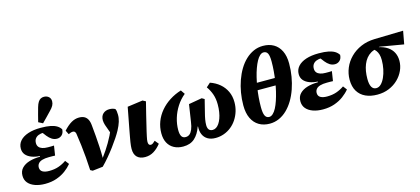

<svg xmlns="http://www.w3.org/2000/svg" viewBox="-63 -1313 4038 1846"><g transform="rotate(-15 1956.0 -390.0)"><path d="M208 16Q152 16 108.5 0.5Q65 -15 40.5 -44Q16 -73 16 -116Q16 -162 44.5 -191.5Q73 -221 120.5 -235Q168 -249 226 -249L227 -256Q181 -258 144.5 -272.5Q108 -287 88 -311.5Q68 -336 68 -372Q68 -416 96.5 -448.5Q125 -481 178 -498.5Q231 -516 304 -516Q363 -516 401.5 -508Q440 -500 464 -485Q488 -470 501 -448Q499 -411 478.5 -392.5Q458 -374 431 -374Q403 -374 380 -388.5Q357 -403 337 -428L292 -487H407L408 -457Q389 -461 368.5 -462.5Q348 -464 321 -464Q291 -464 268.5 -455Q246 -446 234 -428.5Q222 -411 222 -385Q222 -362 234 -347Q246 -332 268.5 -324.5Q291 -317 323 -317Q342 -317 355.5 -317Q369 -317 384 -318L369 -222Q360 -223 343 -223Q326 -223 308 -223Q268 -223 241 -215Q214 -207 201 -190.5Q188 -174 188 -152Q188 -122 211.5 -108Q235 -94 277 -94Q330 -94 371.5 -108.5Q413 -123 449 -148L478 -110Q451 -77 412.5 -48.5Q374 -20 323 -2Q272 16 208 16ZM295 -574Q304 -610 313 -645Q322 -680 332 -714Q341 -745 352.5 -763Q364 -781 378.5 -788.5Q393 -796 411 -796Q439 -796 458 -779.5Q477 -763 477 -735Q477 -712 466 -692Q455 -672 433 -650Q409 -624 386 -601Q363 -578 338 -552Z M659 0Q656 -65 650.5 -129Q645 -193 638 -252.5Q631 -312 623 -362Q622 -376 617.5 -384.5Q613 -393 607 -396.5Q601 -400 592 -400Q583 -400 571.5 -396.5Q560 -393 549 -387L529 -427Q570 -472 607.5 -494Q645 -516 685 -516Q716 -516 737 -505Q758 -494 770.5 -470.5Q783 -447 786 -408Q791 -358 795.5 -304.5Q800 -251 803 -195.5Q806 -140 806 -83L805 -81Q829 -113 849.5 -144Q870 -175 888.5 -206.5Q907 -238 923.5 -271Q940 -304 954 -338Q961 -351 965.5 -364.5Q970 -378 974 -389L952 -262L925 -337Q916 -359 908.5 -383Q901 -407 900 -430Q900 -473 925 -495.5Q950 -518 987 -518Q1008 -518 1022.5 -513.5Q1037 -509 1045 -504Q1050 -495 1052.5 -480.5Q1055 -466 1055 -447Q1056 -414 1045 -378Q1034 -342 1011 -299Q996 -271 971.5 -234Q947 -197 916.5 -156Q886 -115 852 -74.5Q818 -34 784 0L681 12Z M1203 16Q1153 16 1124.5 -11Q1096 -38 1096 -94Q1096 -106 1097.5 -122.5Q1099 -139 1102.5 -161Q1106 -183 1111.5 -212.5Q1117 -242 1124 -280L1165 -495L1318 -516L1348 -500L1316 -372Q1304 -320 1294.5 -282.5Q1285 -245 1279 -218Q1273 -191 1269 -172.5Q1265 -154 1263 -141.5Q1261 -129 1261 -119Q1261 -101 1267.5 -92.5Q1274 -84 1286 -84Q1297 -84 1308 -92Q1319 -100 1331 -112L1362 -74Q1329 -32 1290 -8Q1251 16 1203 16Z M1583 13Q1531 13 1492 -8Q1453 -29 1432 -68.5Q1411 -108 1411 -164Q1411 -225 1432 -280Q1453 -335 1492 -381Q1531 -427 1584 -461Q1637 -495 1699 -514L1727 -473Q1679 -434 1645 -381Q1611 -328 1593.5 -269.5Q1576 -211 1576 -153Q1576 -111 1588.5 -90Q1601 -69 1629 -69Q1652 -69 1668.5 -82.5Q1685 -96 1697 -124.5Q1709 -153 1715 -197L1741 -367L1873 -390L1899 -375L1868 -251Q1858 -213 1853 -183.5Q1848 -154 1848 -128Q1848 -109 1853.5 -95.5Q1859 -82 1870 -75Q1881 -68 1897 -68Q1916 -68 1932.5 -78.5Q1949 -89 1962.5 -109Q1976 -129 1986 -156.5Q1996 -184 2001.5 -218.5Q2007 -253 2007 -293Q2007 -349 1991.5 -394Q1976 -439 1948 -478L1988 -514Q2043 -495 2083 -461Q2123 -427 2145.5 -379.5Q2168 -332 2168 -272Q2168 -225 2155 -182.5Q2142 -140 2118.5 -104Q2095 -68 2062 -41.5Q2029 -15 1989 -0.5Q1949 14 1905 14Q1858 14 1826.5 -5Q1795 -24 1780.5 -58Q1766 -92 1769 -137H1766Q1741 -65 1697.5 -26Q1654 13 1583 13Z M2444 16Q2383 16 2337.5 -11Q2292 -38 2267 -90.5Q2242 -143 2242 -219Q2242 -283 2252.5 -345Q2263 -407 2283 -463.5Q2303 -520 2331.5 -567.5Q2360 -615 2397 -650Q2434 -685 2477.5 -704.5Q2521 -724 2571 -724Q2632 -724 2677 -698Q2722 -672 2747 -621Q2772 -570 2772 -495Q2772 -430 2761.5 -367Q2751 -304 2731 -246.5Q2711 -189 2682.5 -141.5Q2654 -94 2617.5 -58.5Q2581 -23 2537 -3.5Q2493 16 2444 16ZM2455 -48Q2474 -48 2492.5 -65Q2511 -82 2526.5 -111.5Q2542 -141 2555.5 -181Q2569 -221 2580 -267.5Q2591 -314 2598.5 -363.5Q2606 -413 2610 -462Q2614 -511 2614 -556Q2614 -615 2601.5 -638.5Q2589 -662 2561 -662Q2542 -662 2524 -645.5Q2506 -629 2490.5 -600.5Q2475 -572 2461 -533.5Q2447 -495 2436 -449.5Q2425 -404 2417 -355Q2409 -306 2405 -256.5Q2401 -207 2401 -160Q2401 -100 2414 -74Q2427 -48 2455 -48ZM2354 -325V-396H2657V-325Z M2974 16Q2918 16 2874.5 0.5Q2831 -15 2806.5 -44Q2782 -73 2782 -116Q2782 -162 2810.5 -191.5Q2839 -221 2886.5 -235Q2934 -249 2992 -249L2993 -256Q2947 -258 2910.5 -272.5Q2874 -287 2854 -311.5Q2834 -336 2834 -372Q2834 -416 2862.5 -448.5Q2891 -481 2944 -498.5Q2997 -516 3070 -516Q3129 -516 3167.5 -508Q3206 -500 3230 -485Q3254 -470 3267 -448Q3265 -411 3244.5 -392.5Q3224 -374 3197 -374Q3169 -374 3146 -388.5Q3123 -403 3103 -428L3058 -487H3173L3174 -457Q3155 -461 3134.5 -462.5Q3114 -464 3087 -464Q3057 -464 3034.5 -455Q3012 -446 3000 -428.5Q2988 -411 2988 -385Q2988 -362 3000 -347Q3012 -332 3034.5 -324.5Q3057 -317 3089 -317Q3108 -317 3121.5 -317Q3135 -317 3150 -318L3135 -222Q3126 -223 3109 -223Q3092 -223 3074 -223Q3034 -223 3007 -215Q2980 -207 2967 -190.5Q2954 -174 2954 -152Q2954 -122 2977.5 -108Q3001 -94 3043 -94Q3096 -94 3137.5 -108.5Q3179 -123 3215 -148L3244 -110Q3217 -77 3178.5 -48.5Q3140 -20 3089 -2Q3038 16 2974 16Z M3516 14Q3449 14 3399 -9Q3349 -32 3321 -78Q3293 -124 3293 -193Q3293 -254 3316.5 -310Q3340 -366 3384 -410Q3428 -454 3489 -480.5Q3550 -507 3625 -509L3912 -516L3888 -386L3653 -426L3623 -415Q3589 -410 3562.5 -394.5Q3536 -379 3516.5 -354.5Q3497 -330 3484.5 -299Q3472 -268 3466 -232.5Q3460 -197 3460 -157Q3460 -103 3475.5 -76Q3491 -49 3521 -49Q3547 -49 3568.5 -70Q3590 -91 3606.5 -127Q3623 -163 3632 -207Q3641 -251 3641 -296Q3641 -329 3634 -352.5Q3627 -376 3615 -392Q3603 -408 3588 -417L3634 -426Q3693 -414 3730 -389Q3767 -364 3785 -328Q3803 -292 3803 -247Q3803 -197 3782 -150.5Q3761 -104 3723 -67Q3685 -30 3632.5 -8Q3580 14 3516 14Z"/></g></svg>

Font: Source Serif 4 ExtraBold
Style: Italic
Weight: 800
Italic angle: -12°
Designer: Frank Grießhammer
Foundry: Adobe Systems Incorporated
Version: Version 4.004;hotconv 1.0.116;makeotfexe 2.5.65601